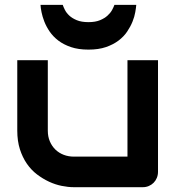

<svg xmlns="http://www.w3.org/2000/svg" viewBox="-20 -778 736 798"><path d="M636.7 -64Q636.7 -50.3 631.8 -38.6Q627 -26.9 618.4 -18.3Q609.9 -9.8 598.4 -4.9Q586.9 0 573.7 0H286.6Q263.2 0 236.6 -5.4Q210 -10.7 184.1 -22.7Q158.2 -34.7 134 -53Q109.9 -71.3 91.8 -97.4Q73.7 -123.5 62.7 -157.7Q51.8 -191.9 51.8 -234.9V-527.8H178.7V-234.9Q178.7 -210 187.3 -190.2Q195.8 -170.4 210.4 -156.2Q225.1 -142.1 244.9 -134.5Q264.6 -127 287.6 -127H509.8V-527.8H636.7ZM546.4 -757.8Q545.4 -745.6 542.2 -727.3Q539.1 -709 530.8 -688.2Q522.5 -667.5 508.5 -646.7Q494.6 -626 472.7 -609.4Q450.7 -592.8 420.2 -582.3Q389.6 -571.8 347.7 -571.8Q305.7 -571.8 274.9 -582.3Q244.1 -592.8 222.4 -609.4Q200.7 -626 186.5 -646.7Q172.4 -667.5 164.3 -688.2Q156.2 -709 152.6 -727.3Q148.9 -745.6 148.4 -757.8H240.7Q243.7 -749 249.8 -736.8Q255.9 -724.6 267.8 -713.4Q279.8 -702.1 299.1 -694.1Q318.4 -686 347.7 -686Q376.5 -686 395.8 -694.1Q415 -702.1 427.2 -713.4Q439.5 -724.6 446 -736.8Q452.6 -749 455.6 -757.8Z"/></svg>

Font: Audiowide
Style: Regular
Weight: 400
Designer: Astigmatic (AOETI)
Foundry: Astigmatic (AOETI)
Version: Version 1.002